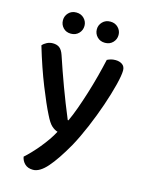

<svg xmlns="http://www.w3.org/2000/svg" viewBox="-127 -741 759 1007"><g transform="rotate(15 253.0 -238.0)"><path d="M158 -109Q133 -158 97 -248Q61 -338 27 -452Q36 -463 51 -470.5Q66 -478 83 -478Q105 -478 119 -467.5Q133 -457 142 -431Q169 -350 198 -271.5Q227 -193 262 -109H266Q281 -141 296.5 -184Q312 -227 327 -275Q342 -323 355 -372.5Q368 -422 378 -467Q388 -472 398.5 -475Q409 -478 423 -478Q445 -478 460 -467.5Q475 -457 475 -435Q475 -409 461.5 -355.5Q448 -302 426 -237.5Q404 -173 376 -107Q348 -41 320 10Q270 98 229.5 144Q189 190 153 190Q125 190 108.5 174.5Q92 159 88 136Q104 122 123 102Q142 82 161 59Q180 36 197 11.5Q214 -13 226 -36Q209 -41 193 -55.5Q177 -70 158 -109ZM219 -609Q219 -585 202.5 -568Q186 -551 160 -551Q134 -551 118 -568Q102 -585 102 -609Q102 -632 118 -649Q134 -666 160 -666Q186 -666 202.5 -649Q219 -632 219 -609ZM404 -609Q404 -585 387.5 -568Q371 -551 345 -551Q319 -551 302.5 -568Q286 -585 286 -609Q286 -632 302.5 -649Q319 -666 345 -666Q371 -666 387.5 -649Q404 -632 404 -609Z"/></g></svg>

Font: Baloo Chettan 2 Medium
Style: Regular
Weight: 500
Designer: Maithili Shingre, Unnati Kotecha and Ek Type
Foundry: Ek Type
Version: Version 1.640;hotconv 1.0.111;makeotfexe 2.5.65597; ttfautoh